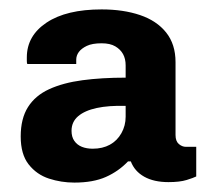

<svg xmlns="http://www.w3.org/2000/svg" viewBox="-20 -718 439 408"><path d="M138 -330Q110 -330 84 -338.5Q58 -347 41 -368.5Q24 -390 24 -428Q24 -466 39.5 -490.5Q55 -515 84.5 -528.5Q114 -542 155 -547.5Q196 -553 247 -553V-579Q247 -593 241.5 -603Q236 -613 225 -619.5Q214 -626 196 -626Q176 -626 164.5 -620.5Q153 -615 147.5 -607.5Q142 -600 142 -591V-582H38Q37 -584 37 -588.5Q37 -593 37 -596Q37 -642 79 -670Q121 -698 196 -698Q242 -698 277.5 -686Q313 -674 333 -649Q353 -624 353 -586V-431Q353 -418 360 -412Q367 -406 375 -406H397V-343Q391 -340 376.5 -335.5Q362 -331 338 -331Q307 -331 286.5 -342.5Q266 -354 258 -375H252Q232 -354 205 -342Q178 -330 138 -330ZM177 -402Q198 -402 213.5 -410.5Q229 -419 238 -435Q247 -451 247 -470V-493Q211 -494 185.5 -488.5Q160 -483 146 -471Q132 -459 132 -440Q132 -427 138 -418.5Q144 -410 154 -406Q164 -402 177 -402Z"/></svg>

Font: Archivo SemiBold ExtraBold
Style: Regular
Weight: 800
Version: Version 2.001